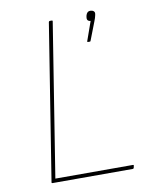

<svg xmlns="http://www.w3.org/2000/svg" viewBox="-77 -726 628 785"><g transform="rotate(-10 236.5 -333.5)"><path d="M78 0Q73 0 74 -4L177 -651Q178 -655 182 -655H189Q194 -655 193 -651L92 -16H414Q418 -16 417 -12L415 -3Q414 0 410 0ZM321 -543Q319 -543 318 -544Q317 -545 318 -547L346 -626Q342 -626 338 -628Q334 -630 332.5 -634Q331 -638 332 -644L333 -650Q335 -658 339.5 -662.5Q344 -667 352 -667Q360 -667 365.5 -662.5Q371 -658 369 -649L368 -644Q367 -640 365.5 -634.5Q364 -629 361 -622L332 -547Q331 -545 330.5 -544Q330 -543 328 -543Z"/></g></svg>

Font: Sofia Sans Hairline
Style: Italic
Weight: 1
Italic angle: -9°
Designer: Botio Nikoltchev, Ani Petrova
Foundry: lettersoup
Version: Version 4.102